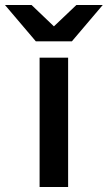

<svg xmlns="http://www.w3.org/2000/svg" viewBox="-104 -752 433 772"><path d="M55.2 0V-520H169.9V0ZM-84 -731.9H22.9L112.8 -646L203.1 -731.9H309.1L185.1 -585.9H40Z"/></svg>

Font: Aspekta 550
Style: Regular
Weight: 550
Designer: Ivo Dolenc
Version: Version 2.000